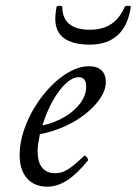

<svg xmlns="http://www.w3.org/2000/svg" viewBox="-20 -652 486 684"><path d="M148 13Q102 13 76 -17Q50 -47 50 -100Q50 -143 65 -187.5Q80 -232 105 -272.5Q130 -313 162 -345.5Q194 -378 229 -397Q264 -416 297 -416Q326 -416 341.5 -401.5Q357 -387 357 -360Q357 -332 338 -303Q319 -274 286 -247.5Q253 -221 211 -202Q169 -183 122 -174Q118 -154 116 -139.5Q114 -125 114 -113Q114 -75 130 -55Q146 -35 176 -35Q192 -35 206 -40.5Q220 -46 237.5 -59.5Q255 -73 279 -96Q281 -99 285 -96Q289 -93 292 -88Q295 -83 293 -80Q253 -31 218.5 -9Q184 13 148 13ZM131 -205Q176 -215 211 -236Q246 -257 266.5 -285Q287 -313 287 -343Q287 -360 280.5 -368.5Q274 -377 260 -377Q239 -377 215 -355Q191 -333 169 -294.5Q147 -256 131 -205ZM300 -493Q239 -493 208 -516Q177 -539 177 -585Q177 -596 178.5 -606.5Q180 -617 181 -627Q182 -630 187 -631Q192 -632 197 -631Q202 -630 202 -627Q202 -587 227 -566.5Q252 -546 299 -546Q346 -546 376.5 -566.5Q407 -587 424 -627Q425 -630 430.5 -631Q436 -632 441.5 -631Q447 -630 446 -627Q436 -560 399 -526.5Q362 -493 300 -493Z"/></svg>

Font: Junicode VF
Style: Italic
Weight: 400
Italic angle: -11°
Designer: Peter S. Baker
Version: Version 2.209